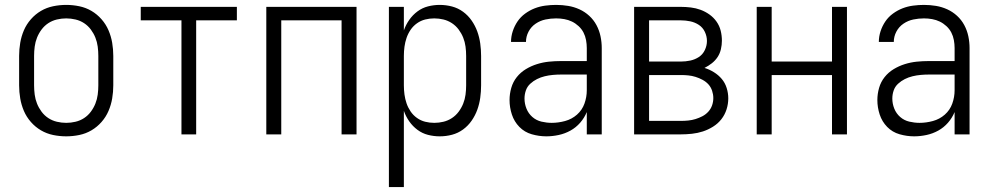

<svg xmlns="http://www.w3.org/2000/svg" viewBox="-20 -548 4040 783"><path d="M250 8Q223 8 196.5 2.5Q170 -3 147 -16.5Q124 -30 106 -50.5Q88 -71 77.5 -95.5Q67 -120 62.5 -146.5Q58 -173 58 -200V-320Q58 -347 62.5 -373.5Q67 -400 77.5 -424.5Q88 -449 106 -469.5Q124 -490 147 -503.5Q170 -517 196.5 -522.5Q223 -528 250 -528Q277 -528 303.5 -522.5Q330 -517 353 -503.5Q376 -490 394 -469.5Q412 -449 422.5 -424.5Q433 -400 437.5 -373.5Q442 -347 442 -320V-200Q442 -173 437.5 -146.5Q433 -120 422.5 -95.5Q412 -71 394 -50.5Q376 -30 353 -16.5Q330 -3 303.5 2.5Q277 8 250 8ZM250 -47Q269 -47 288 -51.5Q307 -56 323 -66.5Q339 -77 350.5 -92.5Q362 -108 369 -125.5Q376 -143 378.5 -162Q381 -181 381 -200V-320Q381 -339 378.5 -358Q376 -377 369 -394.5Q362 -412 350.5 -427.5Q339 -443 323 -453.5Q307 -464 288 -468.5Q269 -473 250 -473Q231 -473 212 -468.5Q193 -464 177 -453.5Q161 -443 149.5 -427.5Q138 -412 131 -394.5Q124 -377 121.5 -358Q119 -339 119 -320V-200Q119 -181 121.5 -162Q124 -143 131 -125.5Q138 -108 149.5 -92.5Q161 -77 177 -66.5Q193 -56 212 -51.5Q231 -47 250 -47Z M720 0V-465H554V-520H946V-465H780V0Z M1066 0V-520H1434V0H1373V-465H1127V0Z M1566 215V-520H1627V-424Q1635 -447 1649 -467Q1663 -487 1682.5 -501.5Q1702 -516 1725.5 -522Q1749 -528 1773 -528Q1799 -528 1823.5 -521.5Q1848 -515 1868.5 -500Q1889 -485 1903.5 -464Q1918 -443 1926.5 -419.5Q1935 -396 1938.5 -370.5Q1942 -345 1942 -320V-200Q1942 -175 1938.5 -149.5Q1935 -124 1926.5 -100.5Q1918 -77 1903.5 -56Q1889 -35 1868.5 -20Q1848 -5 1823.5 1.5Q1799 8 1773 8Q1749 8 1725.5 2Q1702 -4 1682.5 -18.5Q1663 -33 1649 -53Q1635 -73 1627 -96V215ZM1751 -47Q1770 -47 1788.5 -51.5Q1807 -56 1823 -66.5Q1839 -77 1850.5 -92.5Q1862 -108 1869 -125.5Q1876 -143 1878.5 -162Q1881 -181 1881 -200V-320Q1881 -339 1878.5 -358Q1876 -377 1869 -394.5Q1862 -412 1850.5 -427.5Q1839 -443 1823 -453.5Q1807 -464 1788.5 -468.5Q1770 -473 1751 -473Q1732 -473 1714 -468.5Q1696 -464 1680.5 -453Q1665 -442 1654.5 -426.5Q1644 -411 1638 -393.5Q1632 -376 1629.5 -357.5Q1627 -339 1627 -320V-200Q1627 -181 1629.5 -162.5Q1632 -144 1638 -126.5Q1644 -109 1654.5 -93.5Q1665 -78 1680.5 -67Q1696 -56 1714 -51.5Q1732 -47 1751 -47Z M2208 8Q2178 8 2148.5 -0.5Q2119 -9 2098 -30.5Q2077 -52 2067.5 -81Q2058 -110 2058 -140Q2058 -165 2065 -189.5Q2072 -214 2087.5 -233.5Q2103 -253 2124.5 -266Q2146 -279 2170 -286.5Q2194 -294 2218.5 -296.5Q2243 -299 2268 -299H2373V-352Q2373 -368 2370 -384.5Q2367 -401 2359.5 -415.5Q2352 -430 2339.5 -441.5Q2327 -453 2312.5 -460Q2298 -467 2281.5 -470Q2265 -473 2248 -473Q2226 -473 2204.5 -468.5Q2183 -464 2164.5 -451.5Q2146 -439 2135.5 -419Q2125 -399 2125 -377H2064Q2064 -399 2071 -420.5Q2078 -442 2090.5 -460.5Q2103 -479 2121.5 -492.5Q2140 -506 2160.5 -514Q2181 -522 2203.5 -525Q2226 -528 2248 -528Q2273 -528 2297 -524Q2321 -520 2343 -510Q2365 -500 2383 -483.5Q2401 -467 2412.5 -445.5Q2424 -424 2429 -400Q2434 -376 2434 -352V0H2373V-91Q2363 -67 2346 -47.5Q2329 -28 2306.5 -15.5Q2284 -3 2258.5 2.5Q2233 8 2208 8ZM2230 -47Q2257 -47 2284.5 -54.5Q2312 -62 2333 -80.5Q2354 -99 2363.5 -125.5Q2373 -152 2373 -180V-244H2268Q2252 -244 2235 -242.5Q2218 -241 2201.5 -237Q2185 -233 2170 -225.5Q2155 -218 2142.5 -206.5Q2130 -195 2124.5 -179Q2119 -163 2119 -146Q2119 -125 2127 -105Q2135 -85 2151 -71Q2167 -57 2188 -52Q2209 -47 2230 -47Z M2566 0V-520H2757Q2777 -520 2797.5 -517.5Q2818 -515 2837 -508Q2856 -501 2873 -489Q2890 -477 2902 -460Q2914 -443 2919 -423Q2924 -403 2924 -382Q2924 -365 2920 -347.5Q2916 -330 2906.5 -315.5Q2897 -301 2883 -290Q2869 -279 2853 -271Q2873 -265 2891.5 -253.5Q2910 -242 2923.5 -226Q2937 -210 2943.5 -189Q2950 -168 2950 -147Q2950 -124 2943 -102Q2936 -80 2922 -62Q2908 -44 2888 -31.5Q2868 -19 2846.5 -12Q2825 -5 2802 -2.5Q2779 0 2757 0ZM2757 -297Q2776 -297 2795 -301Q2814 -305 2830 -315.5Q2846 -326 2854.5 -344Q2863 -362 2863 -381Q2863 -400 2854.5 -418Q2846 -436 2830 -446.5Q2814 -457 2795 -461Q2776 -465 2757 -465H2627V-297ZM2627 -55H2757Q2772 -55 2787 -56.5Q2802 -58 2816.5 -62.5Q2831 -67 2844.5 -74Q2858 -81 2868.5 -92.5Q2879 -104 2884 -118.5Q2889 -133 2889 -148Q2889 -163 2884 -178Q2879 -193 2869 -204Q2859 -215 2845 -222.5Q2831 -230 2816.5 -234.5Q2802 -239 2787 -240.5Q2772 -242 2757 -242H2627Z M3066 0V-520H3127V-297H3373V-520H3434V0H3373V-242H3127V0Z M3708 8Q3678 8 3648.5 -0.5Q3619 -9 3598 -30.5Q3577 -52 3567.5 -81Q3558 -110 3558 -140Q3558 -165 3565 -189.5Q3572 -214 3587.5 -233.5Q3603 -253 3624.5 -266Q3646 -279 3670 -286.5Q3694 -294 3718.5 -296.5Q3743 -299 3768 -299H3873V-352Q3873 -368 3870 -384.5Q3867 -401 3859.5 -415.5Q3852 -430 3839.5 -441.5Q3827 -453 3812.5 -460Q3798 -467 3781.5 -470Q3765 -473 3748 -473Q3726 -473 3704.5 -468.5Q3683 -464 3664.5 -451.5Q3646 -439 3635.5 -419Q3625 -399 3625 -377H3564Q3564 -399 3571 -420.5Q3578 -442 3590.5 -460.5Q3603 -479 3621.5 -492.5Q3640 -506 3660.5 -514Q3681 -522 3703.5 -525Q3726 -528 3748 -528Q3773 -528 3797 -524Q3821 -520 3843 -510Q3865 -500 3883 -483.5Q3901 -467 3912.5 -445.5Q3924 -424 3929 -400Q3934 -376 3934 -352V0H3873V-91Q3863 -67 3846 -47.5Q3829 -28 3806.5 -15.5Q3784 -3 3758.5 2.5Q3733 8 3708 8ZM3730 -47Q3757 -47 3784.5 -54.5Q3812 -62 3833 -80.5Q3854 -99 3863.5 -125.5Q3873 -152 3873 -180V-244H3768Q3752 -244 3735 -242.5Q3718 -241 3701.5 -237Q3685 -233 3670 -225.5Q3655 -218 3642.5 -206.5Q3630 -195 3624.5 -179Q3619 -163 3619 -146Q3619 -125 3627 -105Q3635 -85 3651 -71Q3667 -57 3688 -52Q3709 -47 3730 -47Z"/></svg>

Font: Iosevka SS04 Light
Style: Regular
Weight: 300
Monospace: yes
Designer: Belleve Invis
Foundry: Belleve Invis
Version: Version 19.0.0; ttfautohint (v1.8.4)